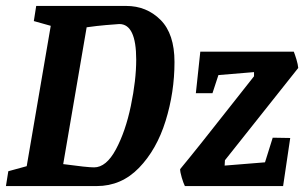

<svg xmlns="http://www.w3.org/2000/svg" viewBox="-27 -627 1029 647"><path d="M561 -418Q561 -316 531 -219.5Q501 -123 441.5 -61.5Q382 0 299 0H-7L1 -50L63 -67L144 -540L87 -556L95 -607H398Q467 -607 514 -560Q561 -513 561 -418ZM432 -426Q432 -546 375 -546Q360 -545 330 -542.5Q300 -540 265 -535L186 -74Q267 -63 290 -63Q331 -63 363.5 -123.5Q396 -184 414 -270.5Q432 -357 432 -426ZM892 -163 951 -162 927 0H596Q591 -10 585.5 -28.5Q580 -47 580 -57Q634 -122 758 -280L829 -370V-384L709 -374L689 -313H633L648 -453H963Q967 -443 972 -426.5Q977 -410 978 -398L731 -87L730 -69L866 -80Z"/></svg>

Font: Grenze SemiBold
Style: Italic
Weight: 600
Italic angle: -10°
Designer: Renata Polastri
Foundry: Omnibus-Type
Version: Version 1.002; ttfautohint (v1.8)